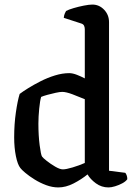

<svg xmlns="http://www.w3.org/2000/svg" viewBox="-20 -820 583 840"><path d="M235 0Q209 0 182 -10Q155 -20 131 -35Q107 -50 90.5 -64Q74 -78 69 -85Q57 -100 49.5 -137Q42 -174 42 -219Q42 -277 49.5 -328.5Q57 -380 66 -409Q79 -419 103 -434Q127 -449 157.5 -464.5Q188 -480 220.5 -490Q253 -500 283 -500Q298 -500 317 -492.5Q336 -485 351 -477V-692Q351 -700 348 -707Q345 -714 336 -717L259 -742Q260 -753 263.5 -761Q267 -769 269 -772Q280 -778 302 -784.5Q324 -791 347 -795.5Q370 -800 384 -800Q414 -800 435.5 -777.5Q457 -755 457 -723V-73L528 -64Q531 -61 534 -53.5Q537 -46 537 -36Q530 -26 515 -18Q500 -10 483.5 -5Q467 0 455 0Q424 0 399.5 -18Q375 -36 363 -57Q336 -35 302 -17.5Q268 0 235 0ZM255 -79Q269 -79 297.5 -87.5Q326 -96 351 -107V-386Q325 -397 297 -407.5Q269 -418 252 -418Q242 -418 223.5 -414Q205 -410 187 -405Q169 -400 160 -396Q155 -380 151.5 -344.5Q148 -309 148 -279Q148 -227 153.5 -184.5Q159 -142 164 -135Q167 -130 184 -116.5Q201 -103 221.5 -91Q242 -79 255 -79Z"/></svg>

Font: Texturina 72pt SemiBold
Style: Regular
Weight: 600
Designer: Guillermo Torres Carreño
Foundry: Omnibus-Type
Version: Version 1.002; ttfautohint (v1.8.3)